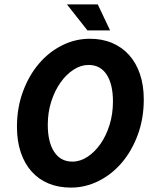

<svg xmlns="http://www.w3.org/2000/svg" viewBox="-20 -840 700 872"><path d="M302 12Q246 12 201 -6.5Q156 -25 124 -60.5Q92 -96 74.5 -147.5Q57 -199 57 -264Q57 -350 84 -423.5Q111 -497 156.5 -550.5Q202 -604 262 -634Q322 -664 388 -664Q444 -664 489 -645Q534 -626 566 -590.5Q598 -555 615.5 -504Q633 -453 633 -388Q633 -302 606 -228.5Q579 -155 533.5 -101.5Q488 -48 428 -18Q368 12 302 12ZM382 -545Q347 -545 314 -523.5Q281 -502 255 -465.5Q229 -429 213 -379.5Q197 -330 197 -273Q197 -195 226 -150.5Q255 -106 309 -106Q344 -106 377 -127.5Q410 -149 436 -186Q462 -223 477.5 -272.5Q493 -322 493 -379Q493 -457 464.5 -501Q436 -545 382 -545ZM284 -820H424L480 -702H377Z"/></svg>

Font: mr_Source Sans Pro
Style: Bold Italic
Weight: 700
Italic angle: -11°
Designer: Paul D. Hunt
Foundry: Adobe Systems Incorporated
Version: Version 1.036;July 10, 2024;FontCreator 11.5.0.2430 64-bit